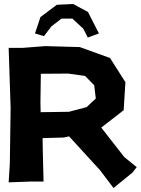

<svg xmlns="http://www.w3.org/2000/svg" viewBox="-20 -899 705 962"><path d="M23.4 -659.2 33.2 -358.4 29.3 -81.1 23.4 14.6 130.9 10.7H198.2L194.3 -147.5L193.4 -207L299.8 -210L326.2 -215.8L481.4 -45.9L548.8 43L643.6 -34.2L665 -61.5L602.5 -112.3L487.3 -259.8L599.6 -346.7L608.4 -487.3L531.2 -608.4L379.9 -663.1L207 -668L93.8 -659.2ZM182.6 -385.7 184.6 -529.3 321.3 -530.3 406.2 -518.6 452.1 -471.7 460 -405.3 414.1 -362.3 325.2 -338.9 183.6 -336.9ZM200.2 -717.8 237.3 -766.6 288.1 -805.7H342.8L397.5 -754.9L419.9 -710.9L475.6 -731.4L420.9 -838.9L346.7 -878.9L264.6 -875L182.6 -813.5L155.3 -731.4Z"/></svg>

Font: MaokenAssortedSans-Lite
Style: Lite
Weight: 400
Version: Version 1.400